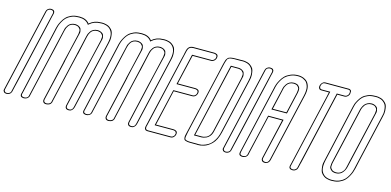

<svg xmlns="http://www.w3.org/2000/svg" viewBox="-85 -1316 4140 2035"><g transform="rotate(15 1985.0 -299.0)"><path d="M205 -693 208 -707 211 -719 219 -754Q223 -772 236 -782Q249 -792 260 -794L272 -795Q294 -795 303.5 -784.5Q313 -774 311 -763L310 -752L302 -719L297 -698L296 -693L287 -652L124 54L114 95L113 99L108 121L100 155Q100 157 99 159.5Q98 162 94.5 169.5Q91 177 85 182.5Q79 188 68 192.5Q57 197 43 197Q41 197 38.5 196.5Q36 196 28.5 194Q21 192 17 187.5Q13 183 9 175.5Q5 168 9 156L17 121ZM19 156Q16 169 23 177Q30 185 35.5 186Q41 187 45 187Q56 187 65 183.5Q74 180 78.5 176.5Q83 173 86 167Q89 161 89.5 159.5Q90 158 90 156V155L300 -752V-753Q300 -755 300.5 -757Q301 -759 300.5 -764.5Q300 -770 297.5 -774Q295 -778 288 -781.5Q281 -785 269 -785Q269 -785 268 -785Q267 -785 264.5 -784.5Q262 -784 260 -783.5Q258 -783 254.5 -782Q251 -781 248 -779.5Q245 -778 242 -775.5Q239 -773 236.5 -770Q234 -767 232 -763Q230 -759 229 -754Z M480 195H479Q458 195 449 184Q440 173 441 162L442 151L543 -287H542L570 -405L618 -612Q621 -632 621 -646Q621 -660 613 -669.5Q605 -679 599 -684Q593 -689 582.5 -691.5Q572 -694 567 -694.5Q562 -695 557 -695H556Q535 -695 518 -686.5Q501 -678 491.5 -664.5Q482 -651 477 -640Q472 -629 470 -618L467 -608L421 -405L386 -256L292 151Q292 153 291.5 156Q291 159 287 166.5Q283 174 277 179.5Q271 185 259.5 190Q248 195 233 195H232Q228 195 222.5 194Q217 193 209 189.5Q201 186 197.5 177Q194 168 197 154L200 144L369 -600Q369 -604 371 -611Q375 -628 381.5 -646.5Q388 -665 403.5 -693Q419 -721 439 -741.5Q459 -762 493 -777.5Q527 -793 568 -793Q574 -794 583 -794Q658 -794 693 -747Q745 -793 816 -793Q822 -794 831 -794Q843 -794 854.5 -792.5Q866 -791 882.5 -786.5Q899 -782 911.5 -773.5Q924 -765 937.5 -751Q951 -737 956 -717Q961 -697 963 -668.5Q965 -640 955 -602L782 147Q777 167 765.5 178.5Q754 190 746 192.5Q738 195 730 195H727Q705 195 695.5 184Q686 173 688 162L689 151L789 -287L817 -405L865 -612Q868 -632 868 -646Q868 -660 860 -669.5Q852 -679 846 -684Q840 -689 829.5 -691.5Q819 -694 814 -694.5Q809 -695 804 -695H803Q782 -695 765 -686.5Q748 -678 738.5 -664.5Q729 -651 724 -640Q719 -629 717 -618L714 -608L669 -405H668L633 -256L539 151Q539 152 539 153.5Q539 155 537.5 159Q536 163 534 166.5Q532 170 528.5 175Q525 180 520 183.5Q515 187 507 190Q499 193 490 194Q484 195 480 195ZM482 185Q485 185 491 184Q507 182 516.5 173.5Q526 165 527 160.5Q528 156 529 152L658 -405Q658 -407 659 -410Q660 -413 660 -415Q668 -447 682.5 -511.5Q697 -576 704 -608L707 -618Q709 -630 714.5 -642Q720 -654 731 -669.5Q742 -685 761.5 -695Q781 -705 806 -705H807Q811 -705 815.5 -704.5Q820 -704 829 -702Q838 -700 845 -696.5Q852 -693 860.5 -686.5Q869 -680 872.5 -670Q876 -660 878.5 -645.5Q881 -631 875 -612L826 -405L799 -287L699 151Q699 153 698.5 155.5Q698 158 698.5 164Q699 170 701.5 174Q704 178 711 181.5Q718 185 729 185H732Q763 185 772 147L945 -602Q953 -637 953 -665Q953 -693 946.5 -711.5Q940 -730 928.5 -744Q917 -758 904.5 -765.5Q892 -773 877 -777.5Q862 -782 851 -783Q840 -784 829 -784L815 -783H814Q747 -783 699 -740L690 -732L685 -740Q652 -784 581 -784L567 -783H566Q528 -783 496 -768.5Q464 -754 445 -735Q426 -716 411.5 -689.5Q397 -663 391 -645.5Q385 -628 381 -611L379 -600L210 144L207 154Q205 164 207.5 171Q210 178 216 180.5Q222 183 226.5 184Q231 185 234 185H235Q275 185 282 154V152L460 -618Q462 -630 467.5 -642Q473 -654 484 -669.5Q495 -685 514.5 -695Q534 -705 559 -705H560Q564 -705 568.5 -704.5Q573 -704 582 -702Q591 -700 598 -696.5Q605 -693 613.5 -686.5Q622 -680 625.5 -670Q629 -660 631.5 -645.5Q634 -631 628 -612L579 -405L555 -297H556L452 151Q453 153 451.5 160.5Q450 168 457.5 176.5Q465 185 481 185Z M1164 195H1163Q1142 195 1133 184Q1124 173 1125 162L1126 151L1227 -287H1226L1254 -405L1302 -612Q1305 -632 1305 -646Q1305 -660 1297 -669.5Q1289 -679 1283 -684Q1277 -689 1266.5 -691.5Q1256 -694 1251 -694.5Q1246 -695 1241 -695H1240Q1219 -695 1202 -686.5Q1185 -678 1175.5 -664.5Q1166 -651 1161 -640Q1156 -629 1154 -618L1151 -608L1105 -405L1070 -256L976 151Q976 153 975.5 156Q975 159 971 166.5Q967 174 961 179.5Q955 185 943.5 190Q932 195 917 195H916Q912 195 906.5 194Q901 193 893 189.5Q885 186 881.5 177Q878 168 881 154L884 144L1053 -600Q1053 -604 1055 -611Q1059 -628 1065.5 -646.5Q1072 -665 1087.5 -693Q1103 -721 1123 -741.5Q1143 -762 1177 -777.5Q1211 -793 1252 -793Q1258 -794 1267 -794Q1342 -794 1377 -747Q1429 -793 1500 -793Q1506 -794 1515 -794Q1527 -794 1538.5 -792.5Q1550 -791 1566.5 -786.5Q1583 -782 1595.5 -773.5Q1608 -765 1621.5 -751Q1635 -737 1640 -717Q1645 -697 1647 -668.5Q1649 -640 1639 -602L1466 147Q1461 167 1449.5 178.5Q1438 190 1430 192.5Q1422 195 1414 195H1411Q1389 195 1379.5 184Q1370 173 1372 162L1373 151L1473 -287L1501 -405L1549 -612Q1552 -632 1552 -646Q1552 -660 1544 -669.5Q1536 -679 1530 -684Q1524 -689 1513.5 -691.5Q1503 -694 1498 -694.5Q1493 -695 1488 -695H1487Q1466 -695 1449 -686.5Q1432 -678 1422.5 -664.5Q1413 -651 1408 -640Q1403 -629 1401 -618L1398 -608L1353 -405H1352L1317 -256L1223 151Q1223 152 1223 153.5Q1223 155 1221.5 159Q1220 163 1218 166.5Q1216 170 1212.5 175Q1209 180 1204 183.5Q1199 187 1191 190Q1183 193 1174 194Q1168 195 1164 195ZM1166 185Q1169 185 1175 184Q1191 182 1200.5 173.5Q1210 165 1211 160.5Q1212 156 1213 152L1342 -405Q1342 -407 1343 -410Q1344 -413 1344 -415Q1352 -447 1366.5 -511.5Q1381 -576 1388 -608L1391 -618Q1393 -630 1398.5 -642Q1404 -654 1415 -669.5Q1426 -685 1445.5 -695Q1465 -705 1490 -705H1491Q1495 -705 1499.5 -704.5Q1504 -704 1513 -702Q1522 -700 1529 -696.5Q1536 -693 1544.5 -686.5Q1553 -680 1556.5 -670Q1560 -660 1562.5 -645.5Q1565 -631 1559 -612L1510 -405L1483 -287L1383 151Q1383 153 1382.5 155.5Q1382 158 1382.5 164Q1383 170 1385.5 174Q1388 178 1395 181.5Q1402 185 1413 185H1416Q1447 185 1456 147L1629 -602Q1637 -637 1637 -665Q1637 -693 1630.5 -711.5Q1624 -730 1612.5 -744Q1601 -758 1588.5 -765.5Q1576 -773 1561 -777.5Q1546 -782 1535 -783Q1524 -784 1513 -784L1499 -783H1498Q1431 -783 1383 -740L1374 -732L1369 -740Q1336 -784 1265 -784L1251 -783H1250Q1212 -783 1180 -768.5Q1148 -754 1129 -735Q1110 -716 1095.5 -689.5Q1081 -663 1075 -645.5Q1069 -628 1065 -611L1063 -600L894 144L891 154Q889 164 891.5 171Q894 178 900 180.5Q906 183 910.5 184Q915 185 918 185H919Q959 185 966 154V152L1144 -618Q1146 -630 1151.5 -642Q1157 -654 1168 -669.5Q1179 -685 1198.5 -695Q1218 -705 1243 -705H1244Q1248 -705 1252.5 -704.5Q1257 -704 1266 -702Q1275 -700 1282 -696.5Q1289 -693 1297.5 -686.5Q1306 -680 1309.5 -670Q1313 -660 1315.5 -645.5Q1318 -631 1312 -612L1263 -405L1239 -297H1240L1136 151Q1137 153 1135.5 160.5Q1134 168 1141.5 176.5Q1149 185 1165 185Z M2006 -331Q2006 -330 2005.5 -328.5Q2005 -327 2003 -322.5Q2001 -318 1999 -314Q1997 -310 1992.5 -305Q1988 -300 1983 -296.5Q1978 -293 1971 -290.5Q1964 -288 1955 -288H1921H1912H1762H1751L1664 91L1661 102H1668H1804H1809H1816H1851H1853Q1859 102 1866 103.5Q1873 105 1882 109Q1891 113 1895 123.5Q1899 134 1895 150Q1895 152 1894 155Q1893 158 1889 165Q1885 172 1879.5 178Q1874 184 1865 188.5Q1856 193 1844 193H1810H1801H1651H1637H1625H1598H1597H1594H1590Q1573 193 1565 182.5Q1557 172 1558 161L1559 150L1560 148L1562 138L1567 117L1572 96L1573 91L1582 51L1744 -650L1754 -691L1755 -696Q1755 -697 1755.5 -699.5Q1756 -702 1756 -703Q1758 -710 1764 -738Q1777 -794 1833 -794H1853H1875H2011H2016H2023H2058H2060Q2066 -794 2072.5 -792.5Q2079 -791 2088.5 -787Q2098 -783 2102 -772.5Q2106 -762 2102 -746Q2102 -744 2101 -741Q2100 -738 2096 -730.5Q2092 -723 2086.5 -717.5Q2081 -712 2071.5 -707Q2062 -702 2051 -702H2017H2008H1858H1847L1772 -379H1779H1915H1920H1927H1962H1964Q1971 -379 1977.5 -377.5Q1984 -376 1993 -372Q2002 -368 2006 -357.5Q2010 -347 2006 -331ZM1853 -794H1875ZM1996 -331Q1999 -344 1996 -352Q1993 -360 1986 -363.5Q1979 -367 1973.5 -368Q1968 -369 1962 -369H1760L1839 -712H2053Q2066 -712 2076 -721Q2086 -730 2088.5 -736Q2091 -742 2092 -746Q2095 -758 2092 -766.5Q2089 -775 2081.5 -778.5Q2074 -782 2069 -783Q2064 -784 2058 -784H1832Q1785 -784 1774 -738L1572 139L1571 140L1570 146V147L1569 150Q1569 151 1569 152Q1569 153 1569 156.5Q1569 160 1569 163.5Q1569 167 1570.5 170.5Q1572 174 1574.5 176.5Q1577 179 1582 181Q1587 183 1593 183H1847Q1860 183 1870 174Q1880 165 1882 159.5Q1884 154 1885 150Q1889 139 1886 132Q1883 125 1879.5 121Q1876 117 1869.5 115Q1863 113 1859 112.5Q1855 112 1851 112H1649L1744 -298H1958Q1971 -298 1980.5 -306.5Q1990 -315 1992.5 -321Q1995 -327 1996 -331ZM1851 -784H1873Z M2020 2 2159 -600Q2171 -654 2179 -690Q2183 -708 2186.5 -720Q2190 -732 2193.5 -743.5Q2197 -755 2202.5 -761.5Q2208 -768 2212.5 -774Q2217 -780 2226.5 -783Q2236 -786 2243.5 -788.5Q2251 -791 2266 -791.5Q2281 -792 2293.5 -792.5Q2306 -793 2328 -793H2359Q2365 -794 2374 -794Q2386 -794 2397.5 -792.5Q2409 -791 2425.5 -786.5Q2442 -782 2454.5 -773.5Q2467 -765 2480.5 -751Q2494 -737 2499 -717Q2504 -697 2506 -668.5Q2508 -640 2498 -602L2358 4Q2348 46 2331.5 79Q2315 112 2294.5 132Q2274 152 2253.5 165.5Q2233 179 2211 185.5Q2189 192 2174.5 194Q2160 196 2146 196L2131 195H2100Q2066 195 2050 194.5Q2034 194 2018 190Q2002 186 1997 181Q1992 176 1989.5 163Q1987 150 1989.5 134.5Q1992 119 1999 92Q2007 56 2020 2ZM2274 -696 2091 98H2163H2164Q2173 98 2183 96Q2193 94 2210.5 87Q2228 80 2242.5 61Q2257 42 2264 14L2352 -369L2357 -390L2408 -612Q2411 -632 2411 -646Q2411 -660 2403.5 -669.5Q2396 -679 2389.5 -684.5Q2383 -690 2372.5 -692.5Q2362 -695 2357 -695.5Q2352 -696 2348 -696H2347ZM2009 92Q1994 156 2001 169Q2008 184 2060 185Q2068 185 2102 185H2134H2135Q2140 186 2148 186Q2165 186 2181.5 183.5Q2198 181 2225 170Q2252 159 2273.5 141Q2295 123 2316 87.5Q2337 52 2348 4L2488 -602Q2496 -637 2496 -665Q2496 -693 2489.5 -711.5Q2483 -730 2471.5 -744Q2460 -758 2447.5 -765.5Q2435 -773 2420 -777.5Q2405 -782 2394 -783Q2383 -784 2372 -784L2358 -783H2326Q2322 -783 2316 -783Q2292 -783 2281.5 -783Q2271 -783 2255.5 -781Q2240 -779 2235.5 -778Q2231 -777 2222 -771Q2213 -765 2211 -760.5Q2209 -756 2204 -743.5Q2199 -731 2196.5 -721Q2194 -711 2189 -690ZM2266 -706H2350Q2354 -706 2358.5 -705.5Q2363 -705 2372 -703Q2381 -701 2388 -697Q2395 -693 2403.5 -686.5Q2412 -680 2415.5 -670Q2419 -660 2421.5 -645.5Q2424 -631 2418 -612L2274 14Q2267 45 2250 66Q2233 87 2213.5 95Q2194 103 2182.5 105.5Q2171 108 2162 108H2079Z M2609 -693 2612 -707 2615 -719 2623 -754Q2627 -772 2640 -782Q2653 -792 2664 -794L2676 -795Q2698 -795 2707.5 -784.5Q2717 -774 2715 -763L2714 -752L2706 -719L2701 -698L2700 -693L2691 -652L2528 54L2518 95L2517 99L2512 121L2504 155Q2504 157 2503 159.5Q2502 162 2498.5 169.5Q2495 177 2489 182.5Q2483 188 2472 192.5Q2461 197 2447 197Q2445 197 2442.5 196.5Q2440 196 2432.5 194Q2425 192 2421 187.5Q2417 183 2413 175.5Q2409 168 2413 156L2421 121ZM2423 156Q2420 169 2427 177Q2434 185 2439.5 186Q2445 187 2449 187Q2460 187 2469 183.5Q2478 180 2482.5 176.5Q2487 173 2490 167Q2493 161 2493.5 159.5Q2494 158 2494 156V155L2704 -752V-753Q2704 -755 2704.5 -757Q2705 -759 2704.5 -764.5Q2704 -770 2701.5 -774Q2699 -778 2692 -781.5Q2685 -785 2673 -785Q2673 -785 2672 -785Q2671 -785 2668.5 -784.5Q2666 -784 2664 -783.5Q2662 -783 2658.5 -782Q2655 -781 2652 -779.5Q2649 -778 2646 -775.5Q2643 -773 2640.5 -770Q2638 -767 2636 -763Q2634 -759 2633 -754Z M2963 -381 3016 -612Q3019 -632 3019.5 -646Q3020 -660 3013 -669Q3006 -678 3000 -683.5Q2994 -689 2984 -691.5Q2974 -694 2969 -694.5Q2964 -695 2959 -695H2957Q2934 -695 2916.5 -685.5Q2899 -676 2889 -661.5Q2879 -647 2874 -636Q2869 -625 2867 -614L2866 -608L2814 -380ZM2982 -793H2986Q2992 -793 2998.5 -792.5Q3005 -792 3016.5 -790Q3028 -788 3038.5 -784Q3049 -780 3061 -773Q3073 -766 3082.5 -756.5Q3092 -747 3099.5 -732.5Q3107 -718 3111 -700Q3115 -682 3114 -656.5Q3113 -631 3106 -602L2933 147Q2930 162 2922.5 172.5Q2915 183 2906.5 187.5Q2898 192 2892 193.5Q2886 195 2881 195H2879Q2857 195 2847.5 184Q2838 173 2839 162L2840 151L2941 -287H2792L2691 151Q2691 153 2690.5 156Q2690 159 2686 166.5Q2682 174 2676 179.5Q2670 185 2658.5 190Q2647 195 2632 195H2631Q2627 195 2621.5 194Q2616 193 2608 189.5Q2600 186 2596.5 177Q2593 168 2596 154L2598 144L2769 -600Q2769 -602 2770 -607Q2774 -623 2780 -640.5Q2786 -658 2802.5 -687.5Q2819 -717 2840.5 -738.5Q2862 -760 2899.5 -776.5Q2937 -793 2982 -793ZM2971 -371 2801 -370 2856 -606Q2856 -610 2857 -614Q2859 -625 2864.5 -637.5Q2870 -650 2881.5 -666.5Q2893 -683 2913.5 -694Q2934 -705 2960 -705H2962Q2967 -705 2973 -704Q2979 -703 2989.5 -700.5Q3000 -698 3007 -692Q3014 -686 3021.5 -675.5Q3029 -665 3029.5 -649.5Q3030 -634 3026 -612ZM2980 -783Q2937 -783 2902 -767.5Q2867 -752 2846.5 -732Q2826 -712 2810.5 -684Q2795 -656 2789.5 -639.5Q2784 -623 2780 -607L2779 -600L2608 143L2607 154H2606Q2604 164 2606.5 171Q2609 178 2615 180.5Q2621 183 2625.5 184Q2630 185 2633 185H2634Q2674 185 2681 154V152L2785 -297H2954L2850 151Q2851 153 2849.5 160.5Q2848 168 2856 176.5Q2864 185 2881 185H2883Q2914 185 2923 147L3096 -602Q3103 -633 3104 -659.5Q3105 -686 3099 -704Q3093 -722 3085 -736Q3077 -750 3064.5 -758Q3052 -766 3041 -771.5Q3030 -777 3017.5 -779.5Q3005 -782 2998 -782.5Q2991 -783 2984 -783Z M3534 -794H3536Q3541 -794 3545.5 -793Q3550 -792 3557.5 -787Q3565 -782 3566 -772.5Q3567 -763 3565 -746Q3565 -744 3564 -741Q3563 -738 3559 -730.5Q3555 -723 3549.5 -717.5Q3544 -712 3534.5 -707Q3525 -702 3514 -702H3479H3435L3252 93L3248 107Q3243 132 3237 154Q3233 172 3220 182Q3207 192 3195 194L3184 195Q3161 195 3151.5 185Q3142 175 3144 165L3145 155L3154 119L3158 98L3160 93L3169 53L3331 -649L3340 -690L3341 -694L3343 -702H3321H3307H3260Q3242 -702 3234.5 -713Q3227 -724 3228 -735L3229 -746Q3234 -766 3246 -778Q3258 -790 3266 -792Q3274 -794 3280 -794H3282H3313H3316H3337H3474H3479H3500ZM3316 -794H3337ZM3278 -784Q3248 -784 3239 -746Q3239 -745 3239 -743Q3239 -741 3238.5 -736.5Q3238 -732 3239.5 -728.5Q3241 -725 3243 -721Q3245 -717 3250 -714.5Q3255 -712 3262 -712H3355L3155 155V156Q3154 158 3154 160Q3154 162 3154.5 167Q3155 172 3157.5 175.5Q3160 179 3167.5 182Q3175 185 3186 185Q3190 185 3196 184Q3202 183 3213 175Q3224 167 3227 154L3427 -712H3516Q3529 -712 3539 -721Q3549 -730 3551.5 -736Q3554 -742 3555 -746Q3564 -784 3534 -784ZM3314 -784H3335Z M3625 -614Q3626 -618 3627 -623Q3630 -639 3636 -655Q3642 -671 3657 -697.5Q3672 -724 3692 -744Q3712 -764 3746.5 -778.5Q3781 -793 3822 -793Q3828 -794 3837 -794Q3849 -794 3860.5 -792.5Q3872 -791 3888.5 -786.5Q3905 -782 3917.5 -773.5Q3930 -765 3944 -751Q3958 -737 3963 -717Q3968 -697 3970 -668.5Q3972 -640 3962 -602L3841 -75L3824 2Q3823 6 3821 13Q3817 30 3810.5 48.5Q3804 67 3788.5 95Q3773 123 3753 143.5Q3733 164 3699 179.5Q3665 195 3624 195Q3618 196 3609 196Q3597 196 3585.5 194.5Q3574 193 3557.5 188.5Q3541 184 3528.5 175.5Q3516 167 3502.5 153Q3489 139 3484 119Q3479 99 3476.5 70.5Q3474 42 3485 4ZM3636 97Q3671 97 3694 75.5Q3717 54 3723 32L3729 10L3748 -75L3872 -612Q3875 -632 3875 -646Q3875 -660 3867.5 -669.5Q3860 -679 3853.5 -684.5Q3847 -690 3836.5 -692.5Q3826 -695 3821 -695.5Q3816 -696 3812 -696H3811Q3789 -696 3771 -687Q3753 -678 3743.5 -665Q3734 -652 3727.5 -639Q3721 -626 3719 -617L3717 -608L3624 -202L3574 14Q3571 34 3571 48Q3571 62 3579 71.5Q3587 81 3593 86Q3599 91 3609.5 93.5Q3620 96 3625 96.5Q3630 97 3635 97ZM3635 -614 3495 4Q3487 39 3487 67Q3487 95 3493 113.5Q3499 132 3511 146Q3523 160 3535 167.5Q3547 175 3562.5 179.5Q3578 184 3589 185Q3600 186 3611 186L3625 185H3626Q3664 185 3696 170.5Q3728 156 3747 137Q3766 118 3780.5 91.5Q3795 65 3801 47.5Q3807 30 3811 13L3831 -75L3952 -602Q3962 -638 3960 -665Q3958 -692 3953 -711.5Q3948 -731 3935 -744.5Q3922 -758 3910.5 -765.5Q3899 -773 3883 -777.5Q3867 -782 3856.5 -783Q3846 -784 3835 -784L3821 -783H3820Q3781 -783 3749 -769.5Q3717 -756 3698.5 -737.5Q3680 -719 3665.5 -694Q3651 -669 3645.5 -653.5Q3640 -638 3637 -623ZM3633 107H3632Q3627 107 3621.5 106.5Q3616 106 3604.5 103Q3593 100 3586 94Q3579 88 3570 78Q3561 68 3561 52Q3561 36 3564 14L3707 -608Q3708 -612 3709.5 -618.5Q3711 -625 3719 -642Q3727 -659 3737.5 -672Q3748 -685 3768 -695.5Q3788 -706 3813 -706H3814Q3818 -706 3822.5 -705.5Q3827 -705 3836 -703Q3845 -701 3852 -697Q3859 -693 3867.5 -686.5Q3876 -680 3879.5 -670Q3883 -660 3885.5 -645.5Q3888 -631 3882 -612L3739 10Q3738 12 3737.5 15.5Q3737 19 3733.5 29Q3730 39 3725.5 48Q3721 57 3712 68.5Q3703 80 3693 88Q3683 96 3667 101.5Q3651 107 3633 107Z"/></g></svg>

Font: Soda Fountain
Style: OutlineOblique
Weight: 400
Version: Version 1.0